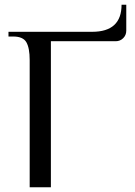

<svg xmlns="http://www.w3.org/2000/svg" viewBox="-20 -795 575 815"><path d="M106 -540Q106 -591 92 -615.5Q78 -640 36 -640H16V-660H371Q496 -660 496 -775H516V-665Q516 -646 503 -633Q490 -620 471 -620H196V0H106Z"/></svg>

Font: Philosopher
Style: Regular
Weight: 400
Designer: Jovanny Lemonad
Foundry: Jovanny Lemonad
Version: Version 2.000